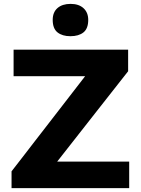

<svg xmlns="http://www.w3.org/2000/svg" viewBox="-20 -969 727 989"><path d="M39.5 0V-86.5Q64.5 -118.5 95.8 -159Q127 -199.5 158.8 -240.8Q190.5 -282 217.5 -316.5L418.5 -576.5H50V-713H640V-602Q599.5 -550.5 560.2 -500.5Q521 -450.5 482 -401L274.5 -136.5H645.5V0ZM342.5 -782.5Q301 -782.5 276.2 -802.2Q251.5 -822 251.5 -866.5Q251.5 -906 276.2 -927.5Q301 -949 343.5 -949Q386 -949 410.2 -926.8Q434.5 -904.5 434.5 -866.5Q434.5 -822 410 -802.2Q385.5 -782.5 342.5 -782.5Z"/></svg>

Font: Commissioner
Style: Bold
Weight: 700
Designer: Kostas Bartsokas
Foundry: Kostas Bartsokas
Version: Version 1.000; ttfautohint (v1.8.3)